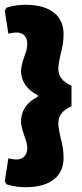

<svg xmlns="http://www.w3.org/2000/svg" viewBox="-23 -679 345 803"><path d="M4 92C30 100 57 104 84 104C166 104 243 74 243 -20C243 -49 237 -77 230 -106C224 -131 221 -151 221 -164C221 -195 239 -219 276 -234V-321C239 -336 221 -360 221 -391C221 -404 224 -424 230 -449C237 -477 243 -506 243 -535C243 -629 166 -659 84 -659C57 -659 30 -655 4 -647L-3 -634L12 -538C24 -541 35 -543 45 -543C60 -543 71 -539 79 -531C87 -522 91 -510 91 -495C91 -488 90 -479 88 -470C85 -461 82 -452 79 -443C70 -418 65 -397 65 -382C65 -336 95 -300 135 -281V-274C93 -254 65 -219 65 -171C65 -163 66 -154 69 -143C72 -132 75 -122 78 -113C87 -91 91 -73 91 -60C91 -45 87 -33 79 -25C71 -16 60 -12 45 -12C35 -12 24 -14 12 -17L-3 79Z"/></svg>

Font: Luna Sans Black
Style: Regular
Weight: 900
Designer: Juan Pablo del Peral
Foundry: Huerta Tipografica
Version: Version 2.001; ttfautohint (v1.5)